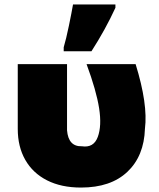

<svg xmlns="http://www.w3.org/2000/svg" viewBox="-20 -832 716 865"><path d="M267 -619Q278 -656 290.5 -716.5Q303 -777 309 -812H500V-797Q455 -699 392 -601H267ZM60 -251V-543H282V-245Q288 -171 349 -173Q402 -165 420.5 -215Q439 -265 426.5 -344.5Q414 -424 370 -543H591Q647 -362 633 -252Q629 -129 554 -58Q479 13 345 13Q256 13 192 -19.5Q128 -52 94 -111.5Q60 -171 60 -251Z"/></svg>

Font: AtCorfu Sans
Style: AtCorfu Sans Black
Weight: 900
Designer: Kostas Teopoulos
Foundry: Kostas Teopoulos
Version: Version 1.00 July 8, 2025, initial release